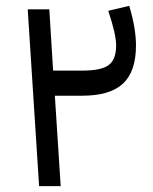

<svg xmlns="http://www.w3.org/2000/svg" viewBox="-20 -638 525 658"><path d="M162 -396H262Q327 -396 352.5 -415Q378 -434 378 -482Q378 -501 371.5 -530Q365 -559 351 -601L423 -618Q435 -577 440.5 -544Q446 -511 446 -482Q446 -393 401.5 -351.5Q357 -310 262 -310H168L188 0H114L75 -606H149Z"/></svg>

Font: IBM Plex Sans Arabic
Style: Regular
Weight: 400
Designer: Mike Abbink, Paul van der Laan, Pieter van Rosmalen, Wael Morcos, Khajak Apelian
Foundry: Bold Monday
Version: Version 1.005